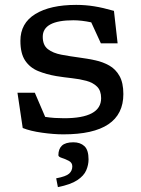

<svg xmlns="http://www.w3.org/2000/svg" viewBox="-20 -542 577 786"><path d="M292 -522Q329.5 -522 365.5 -516.2Q401.5 -510.5 446.5 -497.5L461.5 -364.5H393L353.5 -450.5Q313.5 -459 280.5 -459Q155 -459 155 -391.5Q155 -357 176 -340.8Q197 -324.5 231.8 -318Q266.5 -311.5 307.5 -306Q338.5 -302 369.8 -295.2Q401 -288.5 427.2 -273.8Q453.5 -259 469.2 -231Q485 -203 485 -157Q485 8 239.5 8Q199.5 8 151.8 1.2Q104 -5.5 73 -18L51.5 -162.5H122.5L165 -63.5Q184 -60.5 204 -59.2Q224 -58 242.5 -58Q394 -58 394 -140Q394 -171 377.2 -187.5Q360.5 -204 333.2 -211.2Q306 -218.5 273.8 -222Q241.5 -225.5 210.5 -230.5Q169.5 -237.5 136 -251.2Q102.5 -265 83 -294Q63.5 -323 63.5 -375Q63.5 -447 124.5 -484.5Q185.5 -522 292 -522ZM210 188Q250 180.5 263 168.8Q276 157 276 139Q276 124 261.8 116.5Q247.5 109 233.2 104.5Q219 100 219 93.5Q219 68 233.5 54.2Q248 40.5 280.5 40.5Q308.5 40.5 325.5 56.2Q342.5 72 342.5 110.5Q342.5 133 333 155.2Q323.5 177.5 296.5 195.5Q269.5 213.5 217 224Z"/></svg>

Font: Newsreader 6pt
Style: Regular
Weight: 400
Designer: Hugues Gentile
Foundry: Production Type
Version: Version 1.003; ttfautohint (v1.8.3)